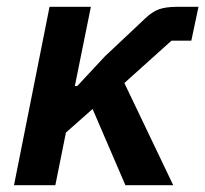

<svg xmlns="http://www.w3.org/2000/svg" viewBox="-20 -542 601 562"><path d="M251 -223 173 -154 142 0H21L125 -522H246L199 -290H206L287 -377L406 -489Q426 -508 446 -515Q466 -522 497 -522H561L540 -423H482L344 -299L487 0H347Z"/></svg>

Font: IBM Plex Sans SmBld
Style: Italic
Weight: 600
Italic angle: -11°
Designer: Mike Abbink, Paul van der Laan, Pieter van Rosmalen
Foundry: Bold Monday
Version: Version 3.005